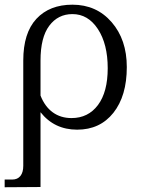

<svg xmlns="http://www.w3.org/2000/svg" viewBox="-33 -536 603 816"><path d="M65.9 -278.8Q65.9 -396 121.8 -456.1Q177.7 -516.1 274.9 -516.1Q377 -516.1 441.4 -441.9Q505.9 -367.7 505.9 -251Q505.9 -128.4 449 -56.6Q392.1 15.1 294.9 15.1Q197.8 15.1 139.2 -59.1V258.8L-13.2 259.8V227.1H19Q41.5 227.1 53.7 211.9Q65.9 196.8 65.9 168.9ZM139.2 -129.9Q157.2 -83.5 190.9 -58.8Q224.6 -34.2 271 -34.2Q341.8 -34.2 383.3 -89.6Q424.8 -145 424.8 -246.1Q424.8 -348.6 383.1 -412.4Q341.3 -476.1 274.9 -476.1Q213.4 -476.1 176.3 -426.5Q139.2 -377 139.2 -278.8Z"/></svg>

Font: LT Superior Serif
Style: Regular
Weight: 400
Designer: Daniel Lyons
Foundry: LyonsType
Version: Version 2.120;FEAKit 1.0